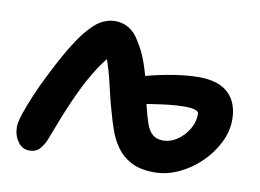

<svg xmlns="http://www.w3.org/2000/svg" viewBox="-63 -605 965 713"><g transform="rotate(10 420.0 -248.5)"><path d="M87 16Q59 16 42.5 -8Q26 -32 26 -63Q26 -80 36.5 -112Q47 -144 65 -186.5Q83 -229 107 -276Q125 -312 145.5 -349Q166 -386 187.5 -417.5Q209 -449 229 -469Q250 -492 273 -502.5Q296 -513 319 -513Q347 -513 370.5 -498.5Q394 -484 410 -456Q432 -423 446.5 -382Q461 -341 470.5 -299Q480 -257 487 -222Q496 -185 505 -159Q514 -133 529 -120Q544 -107 570 -107Q596 -107 621 -123.5Q646 -140 663 -167.5Q680 -195 680 -228Q680 -236 666 -240.5Q652 -245 627 -245Q597 -245 563.5 -241Q530 -237 501.5 -232.5Q473 -228 456 -225Q432 -224 411.5 -236Q391 -248 391 -273Q391 -296 403.5 -306.5Q416 -317 439 -324Q455 -330 481 -336.5Q507 -343 538.5 -349Q570 -355 601.5 -358.5Q633 -362 660 -362Q735 -362 772 -326.5Q809 -291 809 -227Q809 -183 787.5 -140Q766 -97 730 -62Q694 -27 649 -6Q604 15 557 15Q505 15 471 -2.5Q437 -20 416 -49Q395 -78 383 -112.5Q371 -147 362 -181Q354 -207 347 -237.5Q340 -268 332.5 -298Q325 -328 316.5 -354Q308 -380 300 -397L333 -392Q305 -364 278.5 -322.5Q252 -281 228 -231Q212 -197 196.5 -160.5Q181 -124 169 -91.5Q157 -59 148 -37Q139 -15 125 0.5Q111 16 87 16Z"/></g></svg>

Font: Shantell Sans SemiBold
Style: Regular
Weight: 600
Designer: Stephen Nixon, Anya Danilova, Shantell Martin
Foundry: Arrow Type
Version: Version 1.011;[c5ecc13dd]